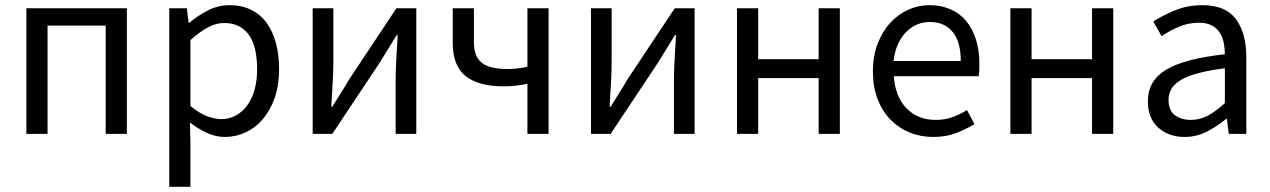

<svg xmlns="http://www.w3.org/2000/svg" viewBox="-20 -518 4914 743"><path d="M82 0V-486H471V0H389V-419H164V0Z M635 205V-486H703L710 -430H713Q746 -458 785.5 -478Q825 -498 868 -498Q915 -498 951 -480.5Q987 -463 1011 -430.5Q1035 -398 1047.5 -352.5Q1060 -307 1060 -250Q1060 -188 1043 -139.5Q1026 -91 997 -57Q968 -23 930 -5.5Q892 12 850 12Q816 12 782.5 -3Q749 -18 715 -44L717 41V205ZM836 -57Q866 -57 891.5 -70.5Q917 -84 935.5 -108.5Q954 -133 964.5 -169Q975 -205 975 -250Q975 -290 968 -323Q961 -356 945.5 -379.5Q930 -403 905.5 -416Q881 -429 847 -429Q816 -429 784.5 -412Q753 -395 717 -363V-108Q750 -80 781 -68.5Q812 -57 836 -57Z M1190 0V-486H1270V-284Q1270 -245 1267.5 -198.5Q1265 -152 1262 -105H1266Q1280 -128 1298.5 -157Q1317 -186 1330 -209L1514 -486H1591V0H1511V-202Q1511 -241 1513.5 -287.5Q1516 -334 1519 -382H1515Q1501 -359 1482.5 -329.5Q1464 -300 1451 -278L1266 0Z M2021 0V-194Q2008 -191 1997.5 -189.5Q1987 -188 1976.5 -186.5Q1966 -185 1954 -184.5Q1942 -184 1926 -184Q1833 -184 1782.5 -223Q1732 -262 1732 -353V-486H1814V-353Q1814 -299 1844.5 -275Q1875 -251 1942 -251Q1964 -251 1982 -253Q2000 -255 2021 -260V-486H2103V0Z M2267 0V-486H2347V-284Q2347 -245 2344.5 -198.5Q2342 -152 2339 -105H2343Q2357 -128 2375.5 -157Q2394 -186 2407 -209L2591 -486H2668V0H2588V-202Q2588 -241 2590.5 -287.5Q2593 -334 2596 -382H2592Q2578 -359 2559.5 -329.5Q2541 -300 2528 -278L2343 0Z M2832 0V-486H2914V-289H3148V-486H3230V0H3148V-216H2914V0Z M3591 12Q3542 12 3499.5 -5.5Q3457 -23 3425.5 -55.5Q3394 -88 3376 -135Q3358 -182 3358 -242Q3358 -302 3376.5 -349.5Q3395 -397 3425.5 -430Q3456 -463 3495 -480.5Q3534 -498 3576 -498Q3622 -498 3658.5 -482Q3695 -466 3719.5 -436Q3744 -406 3757 -364Q3770 -322 3770 -270Q3770 -257 3769.5 -244.5Q3769 -232 3767 -223H3439Q3444 -145 3487.5 -99.5Q3531 -54 3601 -54Q3636 -54 3665.5 -64.5Q3695 -75 3722 -92L3751 -38Q3719 -18 3680 -3Q3641 12 3591 12ZM3438 -282H3698Q3698 -356 3666.5 -394.5Q3635 -433 3578 -433Q3552 -433 3528.5 -423Q3505 -413 3486 -393.5Q3467 -374 3454.5 -346Q3442 -318 3438 -282Z M3890 0V-486H3972V-289H4206V-486H4288V0H4206V-216H3972V0Z M4564 12Q4503 12 4462.5 -24Q4422 -60 4422 -126Q4422 -206 4493 -248.5Q4564 -291 4720 -308Q4720 -331 4715.5 -353Q4711 -375 4700 -392Q4689 -409 4669.5 -419.5Q4650 -430 4620 -430Q4578 -430 4541 -414Q4504 -398 4475 -378L4443 -435Q4477 -457 4526 -477.5Q4575 -498 4634 -498Q4723 -498 4763 -443.5Q4803 -389 4803 -298V0H4735L4728 -58H4725Q4690 -29 4650 -8.5Q4610 12 4564 12ZM4588 -54Q4623 -54 4654 -70.5Q4685 -87 4720 -119V-254Q4659 -246 4617.5 -235Q4576 -224 4550.5 -209Q4525 -194 4513.5 -174.5Q4502 -155 4502 -132Q4502 -90 4527 -72Q4552 -54 4588 -54Z"/></svg>

Font: Giro Regular
Style: Regular
Weight: 400
Designer: Paul D. Hunt
Foundry: Adobe Systems Incorporated
Version: Version 1.000;PS 1.0;hotconv 1.0.88;makeotf.lib2.5.647800